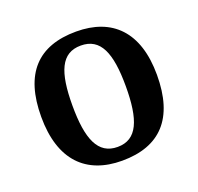

<svg xmlns="http://www.w3.org/2000/svg" viewBox="-103 -660 807 781"><g transform="rotate(-20 300.5 -269.0)"><path d="M299 10C464 10 551 -82 551 -270C551 -457 457 -548 302 -548C136 -548 50 -457 50 -270C50 -82 144 10 299 10ZM301 -49C216 -49 185 -125 185 -270C185 -415 215 -488 300 -488C385 -488 416 -415 416 -270C416 -125 386 -49 301 -49Z"/></g></svg>

Font: Noto Serif Oriya SemiBold
Style: Regular
Weight: 600
Designer: David Williams
Foundry: Google LLC, David Williams
Version: Version 1.051